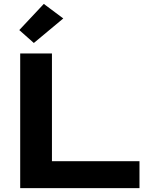

<svg xmlns="http://www.w3.org/2000/svg" viewBox="-20 -978 760 998"><path d="M85 -700H250V-140H705V0H85ZM308.9 -882.1 155.9 -754.6 80.2 -821.7 207.7 -957.7Z"/></svg>

Font: Copperplate Sans CC
Style: Bold
Weight: 700
Designer: indestructible type*
Foundry: Cowboy Collective
Version: Version 1.000